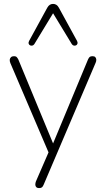

<svg xmlns="http://www.w3.org/2000/svg" viewBox="-20 -778 544 984"><path d="M180 186Q171 186 166 181Q161 176 161 168Q161 160 164 152L233 -7V13L33 -455Q29 -465 30 -472.5Q31 -480 36.5 -485Q42 -490 52 -490Q61 -490 65.5 -485.5Q70 -481 74 -473L264 -14H240L431 -473Q435 -482 439.5 -486Q444 -490 454 -490Q464 -490 468.5 -485Q473 -480 473.5 -472.5Q474 -465 470 -456L204 168Q200 178 195 182Q190 186 180 186ZM375 -568Q379 -560 377 -554Q375 -548 369.5 -545.5Q364 -543 358 -544.5Q352 -546 348 -552L252 -710L156 -552Q152 -546 146 -544.5Q140 -543 134.5 -545.5Q129 -548 127 -554Q125 -560 129 -568L222 -738Q228 -749 235.5 -753.5Q243 -758 252 -758Q261 -758 268.5 -753.5Q276 -749 282 -738Z"/></svg>

Font: Nunito ExtraLight
Style: Regular
Weight: 200
Designer: Vernon Adams
Foundry: Vernon Adams
Version: Version 3.602;April 4, 2023;FontCreator 14.0.0.2856 64-bit